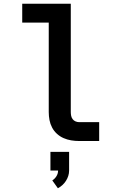

<svg xmlns="http://www.w3.org/2000/svg" viewBox="-20 -755 640 1028"><path d="M404 0Q382 0 361 -3.5Q340 -7 320.5 -15.5Q301 -24 285 -38.5Q269 -53 259 -72Q249 -91 245 -112Q241 -133 241 -155V-634H99V-735H359V-155Q359 -145 361 -135Q363 -125 369 -117Q375 -109 384.5 -105Q394 -101 404 -101H511V0ZM290 253 260 211Q274 202 282.5 188Q291 174 291 158H250V58H350V158Q350 173 345.5 187Q341 201 333 213.5Q325 226 314 236Q303 246 290 253Z"/></svg>

Font: Iosevka SS04 Extended
Style: Bold
Weight: 700
Width: 7
Monospace: yes
Designer: Belleve Invis
Foundry: Belleve Invis
Version: Version 19.0.0; ttfautohint (v1.8.4)